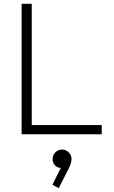

<svg xmlns="http://www.w3.org/2000/svg" viewBox="-20 -702 596 1004"><path d="M93 0V-682H146V-48H512V0ZM287 282 254 264 298 176Q281 176 268 163Q255 150 255 130Q255 109 269.5 94.5Q284 80 305 80Q324 80 339 94.5Q354 109 354 130Q354 138 351 150Q348 162 339 180Z"/></svg>

Font: Outfit ExtraLight
Style: Regular
Weight: 200
Designer: Rodrigo Fuenzalida
Foundry: fragTYPE
Version: Version 1.100; ttfautohint (v1.8.4.7-5d5b);gftools[0.9.27]